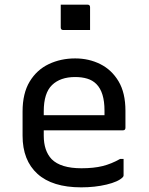

<svg xmlns="http://www.w3.org/2000/svg" viewBox="-20 -794 640 825"><path d="M303 -543Q362 -543 411 -518.5Q460 -494 489.5 -444.5Q519 -395 519 -318V-245Q519 -234 508 -234H168V-211Q168 -146 202 -110Q241 -71 330 -71Q383 -71 421 -80.5Q459 -90 496 -111H511V-40Q511 -36 507 -32Q488 -13 438 -1Q388 11 329 11Q205 11 141 -47Q77 -105 77 -211V-315Q77 -393 107.5 -443.5Q138 -494 189.5 -518.5Q241 -543 303 -543ZM303 -463Q239 -463 203.5 -428.5Q168 -394 168 -316V-299H429V-319Q429 -398 394 -433Q378 -449 355 -456Q332 -463 303 -463ZM241 -774H356Q367 -774 367 -763V-665H252Q241 -665 241 -676Z"/></svg>

Font: Recursive Sn Lnr St
Style: Regular
Weight: 400
Version: Version 1.079;hotconv 1.0.112;makeotfexe 2.5.65598; ttfautoh